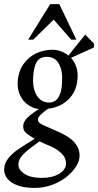

<svg xmlns="http://www.w3.org/2000/svg" viewBox="-39 -701 472 924"><path d="M128 203.4Q79 203.4 46.4 191.6Q13.7 179.7 -2.7 159.5Q-19.2 139.2 -19 116Q-18.6 85.8 -0.1 61.9Q18.3 38.1 51.7 15.4Q85 -7.2 127.9 -33Q93.4 -53.2 83 -64.4Q72.6 -75.6 72.6 -92.6Q72.6 -107.1 81.1 -120.1Q89.5 -133.2 106.5 -146.9Q123.5 -160.6 147.7 -175.9Q121.4 -179.4 96.8 -196Q72.1 -212.6 58 -241.6Q43.8 -270.6 46 -309.9Q50 -358.3 73.5 -392Q97 -425.7 133.8 -443.6Q170.5 -461.5 214.9 -461.5Q234.7 -461.5 254.1 -454.3Q273.5 -447.1 290.1 -433.6L371 -534.5L413 -491.4V-472.6L302.6 -422.6Q319.1 -404.9 328 -379.3Q336.8 -353.7 334 -322.4Q331.8 -289.8 319.7 -264.1Q307.5 -238.5 288.1 -220.3Q268.7 -202.1 244.1 -191.4Q219.5 -180.6 192.3 -177.9Q176.5 -166.6 160.3 -152.1Q144.1 -137.7 143.4 -127Q142.8 -120.4 146.9 -114.6Q150.9 -108.7 160.1 -103.5Q169.4 -98.2 184.3 -92.1L245.9 -64.9Q297 -42.2 320.5 -14.2Q344 13.7 344 47.4Q344 74.1 326.2 101.7Q308.5 129.2 278.1 152.6Q247.6 176 208.9 189.7Q170.2 203.4 128 203.4ZM162.5 155.1Q213.3 155.1 246.4 134.9Q279.4 114.8 278.5 84.6Q278.7 59.4 259.8 39.9Q241 20.4 208.8 4.7Q190.5 -2.4 176.7 -8.8Q162.9 -15.2 151.3 -20.8Q106.6 10.4 79.2 35.4Q51.7 60.3 49.5 88.6Q47.9 114.7 77.7 134.9Q107.5 155.1 162.5 155.1ZM196.4 -207.4Q214.9 -207.4 228.2 -217.1Q241.5 -226.7 249.8 -248.1Q258.2 -269.4 259.6 -305.1Q263.6 -358.4 245.1 -392.9Q226.7 -427.5 186 -427.5Q164 -427.5 150.4 -417.3Q136.8 -407.2 129.8 -385.4Q122.8 -363.6 120.4 -328.5Q118.2 -294 126.7 -266.6Q135.1 -239.3 153.2 -223.3Q171.4 -207.4 196.4 -207.4ZM96.4 -510.1 202.4 -681H246.3L328.5 -510.1H303.8L219.4 -606.4L121 -510.1Z"/></svg>

Font: Ancizar Serif Light
Style: Italic
Weight: 300
Italic angle: -4°
Designer: Cesar Puertas, Viviana Monsalve, Julian Moncada, Julian Prieto, Jose Castro, Felipe Aragon, Mariel Hernandez, Sara Alarc
Version: Version 8.100